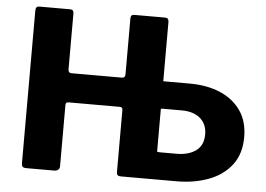

<svg xmlns="http://www.w3.org/2000/svg" viewBox="-52 -811 1216 879"><g transform="rotate(5 556.0 -371.0)"><path d="M591.3 -589.8H681.5V-461.3Q681.5 -450.9 692.4 -450.9H809.7Q890 -450.9 950.7 -425.3Q1011.3 -399.6 1045.9 -350Q1080.4 -300.4 1080.4 -228.4Q1080.4 -150.7 1041.4 -100.1Q1002.5 -49.6 936.4 -24.8Q870.3 0 789.5 0H591.3ZM901.3 -225.4Q901.3 -272.3 870 -298.9Q838.8 -325.4 785.5 -325.4H695.7Q681.5 -325.4 681.5 -306.8V-142.8Q681.5 -125.5 700.5 -125.5H779.2Q833.2 -125.5 867.3 -150Q901.3 -174.6 901.3 -225.4ZM500.6 -316.8H265.3Q252.2 -316.8 252.2 -304.4V-23.3Q252.2 0 225.8 0H99.1Q86.2 0 81.7 -5Q77.2 -10 77.2 -20.7V-722.7Q77.2 -742 93.4 -742H236.8Q252.2 -742 252.2 -724.2V-467.7Q252.2 -450.9 267.6 -450.9H498.9Q514 -450.9 514 -467.4V-724.4Q514 -742 529.1 -742H672.8Q689 -742 689 -722.7V-19.3Q689 0 672.8 0H533.3Q514 0 514 -16.1V-304.1Q514 -316.8 500.6 -316.8Z"/></g></svg>

Font: Libre Franklin Thin
Style: Regular
Weight: 100
Designer: Pablo Impallari, Rodrigo Fuenzalida, Nhung Nguyen
Foundry: Impallari Type
Version: Version 3.000